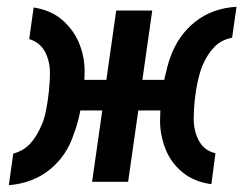

<svg xmlns="http://www.w3.org/2000/svg" viewBox="-20 -535 722 565"><path d="M251 0 281 -210H206L217 -300H293L322 -504H428L399 -300H474L465 -210H387L357 0ZM6 10 19 -83Q49 -91 68.5 -112Q88 -133 102 -166Q110 -183 115.5 -210.5Q121 -238 124 -267.5Q127 -297 127 -320Q127 -355 112.5 -382.5Q98 -410 66 -420L79 -513Q130 -505 163 -476.5Q196 -448 212.5 -408.5Q229 -369 229 -325Q229 -298 225 -264Q221 -230 214 -198Q207 -166 197 -140Q176 -76 126.5 -36Q77 4 6 10ZM602 7Q551 0 517 -28Q483 -56 467 -96.5Q451 -137 451 -180Q451 -209 454.5 -242Q458 -275 465 -307.5Q472 -340 481 -366Q504 -431 554.5 -471Q605 -511 676 -515L663 -424Q631 -418 610 -396Q589 -374 575 -340Q568 -323 562 -296Q556 -269 553 -240Q550 -211 550 -186Q550 -149 565.5 -120.5Q581 -92 614 -84Z"/></svg>

Font: Finlandica Medium
Style: Italic
Weight: 500
Italic angle: -8°
Designer: Niklas Ekholm, Juho Hiilivirta, Jaakko Suomalainen
Foundry: Helsinki Type Studio
Version: Version 1.063